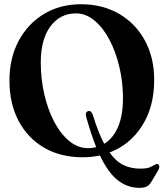

<svg xmlns="http://www.w3.org/2000/svg" viewBox="-20 -730 775 904"><path d="M361.5 -710Q464 -710 541.8 -664.2Q619.5 -618.5 662.8 -538.2Q706 -458 706 -353.5Q706 -227.5 649.2 -138Q592.5 -48.5 496 -12Q526.5 31 562 47.5Q597.5 64 639.5 64Q672.5 64 687.5 56.8Q702.5 49.5 714.5 43Q727.5 39.5 729.5 52Q731.5 60 724.5 72.5L692.5 126Q684 141 671.5 147.8Q659 154.5 636.5 154.5Q581 154.5 535.2 119.2Q489.5 84 450.5 2Q411.5 10.5 369.5 10.5Q265.5 10.5 188 -34.5Q110.5 -79.5 67.5 -160.8Q24.5 -242 24.5 -350.5Q24.5 -456.5 67.8 -537.5Q111 -618.5 187 -664.2Q263 -710 361.5 -710ZM386 -179Q379.5 -203 396 -207Q410 -210.5 418 -186Q443 -105 470.5 -53Q512 -77.5 535.5 -131.8Q559 -186 559 -266.5Q559 -342.5 542.2 -414Q525.5 -485.5 495.5 -542.5Q465.5 -599.5 425 -633.2Q384.5 -667 337 -667Q263 -667 217.5 -605.8Q172 -544.5 172 -435Q172 -358.5 188.5 -286.5Q205 -214.5 235 -157.2Q265 -100 305.8 -66.2Q346.5 -32.5 394.5 -32.5Q415 -32.5 433 -37Q409 -97 386 -179Z"/></svg>

Font: Fraunces 144pt Soft SemiBold
Style: Regular
Weight: 600
Version: Version 1.000;[b76b70a41]